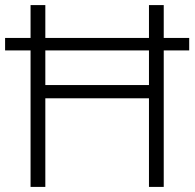

<svg xmlns="http://www.w3.org/2000/svg" viewBox="-20 -734 764 754"><path d="M100 0V-536H0V-585H100V-714H158V-585H565V-714H623V-585H723V-536H623V0H565V-348H158V0ZM158 -400H565V-536H158Z"/></svg>

Font: Noto Sans Thai Looped Light
Style: Regular
Weight: 300
Designer: Sasikarn Vongin, Ben Mitchell
Foundry: The Fontpad Ltd
Version: Version 1.001; ttfautohint (v1.8.4.7-5d5b)